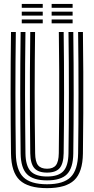

<svg xmlns="http://www.w3.org/2000/svg" viewBox="-20 -966 487 995"><path d="M223.8 9Q126 9 82.1 -32.3Q38.3 -73.6 37 -170.5Q36.1 -244.3 35.5 -322.4Q34.9 -400.5 34.9 -480.7Q34.9 -561 35.4 -641.4Q36 -721.8 37 -800H62Q61 -724.2 60.4 -644.3Q59.8 -564.4 59.8 -483.6Q59.8 -402.9 60.4 -324Q61 -245.1 62 -170.8Q63.3 -85.6 100.7 -48.3Q138.1 -11.1 223.8 -11.1Q309 -11.1 346.3 -48.3Q383.5 -85.6 384.8 -170.8Q385.9 -244.6 386.4 -322.7Q386.9 -400.7 386.9 -480.9Q386.9 -561.1 386.4 -641.6Q386 -722 384.8 -800H409.7Q411.1 -698.9 411.6 -592.7Q412.1 -486.5 411.6 -379.8Q411.2 -273.2 409.7 -170.5Q408.4 -73.4 364.7 -32.2Q321 9 223.8 9ZM223.8 -31.2Q151.6 -31.2 119.8 -63.4Q88 -95.5 86.9 -170.3Q86 -250.7 85.4 -327.2Q84.8 -403.7 84.8 -479.9Q84.8 -556.1 85.3 -635.3Q85.8 -714.4 86.9 -800H111.9Q110.8 -716.3 110.2 -636Q109.6 -555.6 109.7 -477.7Q109.8 -399.8 110.4 -323.4Q110.9 -247 111.9 -171.3Q112.8 -106.7 138.6 -79Q164.5 -51.3 223.8 -51.3Q282.8 -51.3 308.4 -79.1Q334 -106.8 334.9 -171.3Q336 -246.5 336.5 -324.8Q337 -403.1 337 -482.7Q337 -562.4 336.5 -642.2Q336 -722 334.9 -800H359.8Q360.9 -715 361.4 -634.5Q361.9 -553.9 361.9 -476.4Q361.9 -398.9 361.3 -322.8Q360.8 -246.7 359.8 -170.3Q358.9 -96 327.5 -63.6Q296.1 -31.2 223.8 -31.2ZM223.8 -71.5Q178.4 -71.5 158.1 -94.5Q137.7 -117.6 136.8 -172.1Q135.5 -269.7 135 -375.1Q134.5 -480.5 135 -588.2Q135.4 -695.9 136.8 -800H161.8Q160.9 -725.6 160.3 -649.1Q159.7 -572.6 159.7 -494Q159.7 -415.5 160.2 -335Q160.7 -254.5 162.1 -172.1Q162.7 -127.9 177.2 -109.7Q191.7 -91.6 223.8 -91.6Q255.4 -91.6 269.7 -109.7Q284 -127.9 284.7 -172.1Q286.4 -280.6 286.8 -385.6Q287.3 -490.5 286.8 -593.7Q286.3 -696.9 284.9 -800H309.9Q311 -724.8 311.5 -645.2Q312 -565.6 312 -485Q312 -404.5 311.5 -325.4Q311 -246.4 309.9 -172.1Q309 -117.4 288.8 -94.4Q268.6 -71.5 223.8 -71.5ZM247.6 -925.5V-945.6H356.3V-925.5ZM92.8 -845V-865.1H201.5V-845ZM92.8 -885.2V-905.4H201.5V-885.2ZM92.8 -925.5V-945.6H201.5V-925.5ZM247.6 -845V-865.1H356.3V-845ZM247.6 -885.2V-905.4H356.3V-885.2Z"/></svg>

Font: Big Shoulders Inline Display SC Thin
Style: Regular
Weight: 100
Designer: Patric King
Foundry: XO Type Co
Version: Version 2.002